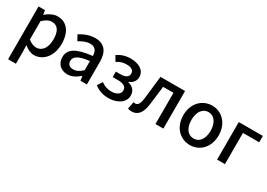

<svg xmlns="http://www.w3.org/2000/svg" viewBox="4 -1390 3398 2439"><g transform="rotate(30 1703.0 -170.5)"><path d="M87 223H202V45L199 -49C245 -9 295 14 343 14C467 14 580 -95 580 -284C580 -454 502 -564 363 -564C301 -564 241 -530 193 -490H191L181 -551H87ZM321 -83C288 -83 245 -96 202 -132V-401C248 -445 289 -468 332 -468C424 -468 461 -397 461 -282C461 -154 401 -83 321 -83Z M832 14C898 14 957 -20 1007 -63H1011L1020 0H1114V-331C1114 -478 1051 -564 914 -564C826 -564 749 -528 692 -492L735 -414C782 -444 836 -470 894 -470C975 -470 998 -414 999 -351C770 -326 670 -265 670 -146C670 -49 737 14 832 14ZM867 -78C818 -78 781 -100 781 -155C781 -216 836 -258 999 -277V-143C954 -101 915 -78 867 -78Z M1438 14C1558 14 1668 -49 1668 -153C1668 -231 1621 -272 1555 -288V-293C1614 -314 1645 -362 1645 -413C1645 -516 1547 -564 1436 -564C1358 -564 1295 -543 1241 -504L1286 -429C1330 -459 1371 -473 1430 -473C1492 -473 1534 -449 1534 -401C1534 -353 1495 -325 1419 -325H1351V-245H1431C1511 -245 1554 -219 1554 -164C1554 -110 1498 -77 1428 -77C1377 -77 1324 -90 1276 -128L1228 -55C1295 -3 1362 14 1438 14Z M1775 14C1864 14 1916 -50 1933 -172C1946 -268 1956 -363 1968 -458H2120V0H2236V-551H1876C1863 -435 1850 -318 1836 -203C1826 -128 1802 -97 1766 -97C1756 -97 1748 -99 1740 -101L1720 4C1737 10 1753 14 1775 14Z M2630 14C2766 14 2888 -92 2888 -275C2888 -458 2766 -564 2630 -564C2493 -564 2370 -458 2370 -275C2370 -92 2493 14 2630 14ZM2630 -82C2543 -82 2489 -158 2489 -275C2489 -391 2543 -469 2630 -469C2716 -469 2770 -391 2770 -275C2770 -158 2716 -82 2630 -82Z M3024 0H3139V-458H3377V-551H3024Z"/></g></svg>

Font: Noto Sans CJK TC Medium
Style: Regular
Weight: 500
Designer: Ryoko NISHIZUKA 西塚涼子 (kana, bopomofo & ideographs); Paul D. Hunt (Latin, Greek & Cyrillic); Sandoll Communications 산돌커뮤니
Foundry: Adobe
Version: Version 2.004;hotconv 1.0.118;makeotfexe 2.5.65603